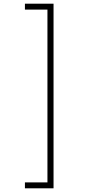

<svg xmlns="http://www.w3.org/2000/svg" viewBox="-20 -820 490 1040"><path d="M115 -800H242V-768H115ZM237 200V-800H270V200ZM115 168H242V200H115Z"/></svg>

Font: League Mono Thin Condensed
Style: Regular
Weight: 100
Width: 1
Designer: Tyler Finck
Foundry: The League of Moveable Type / Tyler Finck
Version: Version 2.300;RELEASE